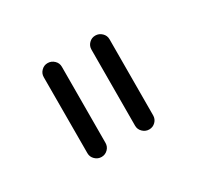

<svg xmlns="http://www.w3.org/2000/svg" viewBox="-55 -654 291 283"><g transform="rotate(-30 90.0 -512.0)"><path d="M49.6 -591.9Q55.9 -591.9 60.6 -587.4Q65.2 -583 65.2 -576.7L64.8 -447.4Q64.8 -441.1 60.4 -436.7Q55.9 -432.2 49.6 -432.2Q43.3 -432.2 38.7 -436.7Q34.1 -441.1 34.1 -447.4L34.4 -576.7Q34.4 -583 38.9 -587.4Q43.3 -591.9 49.6 -591.9ZM130.7 -591.9Q137 -591.9 141.7 -587.4Q146.3 -583 146.3 -576.7L145.9 -447.4Q145.9 -441.1 141.5 -436.7Q137 -432.2 130.7 -432.2Q124.4 -432.2 119.8 -436.7Q115.2 -441.1 115.2 -447.4L115.6 -576.7Q115.6 -583 120 -587.4Q124.4 -591.9 130.7 -591.9Z"/></g></svg>

Font: 26F Galaxy Sans Ultra Light
Style: Regular
Weight: 200
Designer: C₂₉H₂₅N₃O₅
Version: Version 1.100